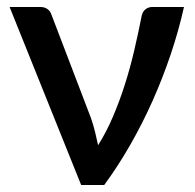

<svg xmlns="http://www.w3.org/2000/svg" viewBox="-20 -530 558 550"><path d="M507 -510Q492 -442.5 469 -374.2Q446 -306 416.8 -240.5Q387.5 -175 352.5 -114Q317.5 -53 278.5 0H212.5L7.5 -510H95.5Q108 -510 116.2 -503.8Q124.5 -497.5 127 -489L240.5 -192Q247.5 -172 252.2 -152.5Q257 -133 261 -114Q285 -152 304 -196.8Q323 -241.5 338 -288.8Q353 -336 364.2 -384.2Q375.5 -432.5 384.5 -478Q387 -495.5 396 -502.8Q405 -510 416 -510Z"/></svg>

Font: Lato SemiBold
Style: Regular
Weight: 600
Designer: Lukasz Dziedzic with Adam Twardoch and Botio Nikoltchev
Foundry: tyPoland Lukasz Dziedzic
Version: Version 2.015; 2015-08-06; http://www.latofonts.com/